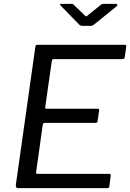

<svg xmlns="http://www.w3.org/2000/svg" viewBox="-20 -974 674 994"><path d="M163 -731Q164 -738 166 -740Q168 -742 174 -742H626Q636 -742 633 -729L626 -679Q625 -673 622.5 -670.5Q620 -668 612 -668H260Q254 -668 251.5 -666Q249 -664 248 -657L214 -419Q213 -415 215 -413Q217 -411 222 -411H486Q491 -411 492.5 -408.5Q494 -406 493 -400L485 -346Q484 -338 474 -338H212Q203 -338 201 -326L167 -83Q166 -74 174 -74H543Q550 -74 552 -72Q554 -70 553 -63L546 -9Q545 -3 543 -1.5Q541 0 535 0H75Q60 0 62 -17L163 -731ZM502 -949Q507 -953 511 -953.5Q515 -954 520 -954H579Q586 -954 587.5 -950Q589 -946 582 -940L467 -847Q463 -844 458.5 -842Q454 -840 447 -840H408Q399 -840 394 -843.5Q389 -847 385 -852L295 -944Q291 -949 290 -951.5Q289 -954 295 -954H349Q356 -954 359 -952Q362 -950 366 -945L417 -896Q426 -887 428.5 -889.5Q431 -892 441 -900Z"/></svg>

Font: Libre Franklin
Style: Italic
Weight: 400
Italic angle: -8°
Designer: Pablo Impallari, Rodrigo Fuenzalida, Nhung Nguyen
Foundry: Impallari Type
Version: Version 3.000